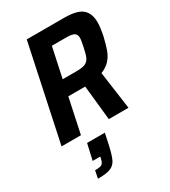

<svg xmlns="http://www.w3.org/2000/svg" viewBox="-231 -800 1062 1200"><g transform="rotate(-30 299.5 -199.5)"><path d="M162 -688H431Q525 -688 562 -656Q599 -624 599 -559Q599 -523 587 -465Q574 -409 561 -374Q548 -339 524 -313Q500 -287 461 -272L499 0H357L331 -250H303H209L156 0H16ZM445 -467Q455 -512 455 -531Q455 -555 439 -565Q423 -575 380 -575H278L232 -360H332Q374 -360 394.5 -369Q415 -378 425.5 -399.5Q436 -421 445 -467ZM190 193 194 176H139L165 61H293L275 146Q261 208 246.5 237Q232 266 202.5 277.5Q173 289 112 289L123 234Q159 234 171.5 226.5Q184 219 190 193Z"/></g></svg>

Font: Saira Semi Condensed SemiBold
Style: Italic
Weight: 600
Width: 4
Italic angle: -12°
Designer: Hector Gatti with collaboration of the Omnibus-Type team
Foundry: Omnibus-Type
Version: Version 1.001; ttfautohint (v1.8)